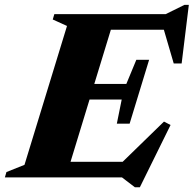

<svg xmlns="http://www.w3.org/2000/svg" viewBox="-55 -728 795 788"><path d="M498.5 40.5 445.5 0H-35L-28.5 -22L45.5 -51.5L220 -621.5L161.5 -648L168 -670H625L702 -708H720L690.5 -467.5H658L617.5 -606H400L332 -383.5H463.5L504.5 -482.5H557L477 -220.5H424.5L444.5 -319.5H312.5L234.5 -64H448.5L618 -229L645 -215L519 40.5Z"/></svg>

Font: Newsreader 16pt ExtraBold
Style: Italic
Weight: 800
Italic angle: -17°
Designer: Hugues Gentile
Foundry: Production Type
Version: Version 1.003; ttfautohint (v1.8.3)